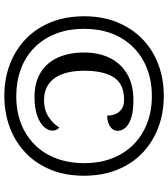

<svg xmlns="http://www.w3.org/2000/svg" viewBox="35 -800 775 885"><g transform="rotate(90 422.5 -357.5)"><path d="M422 10Q342 10 275 -16Q208 -42 158.5 -90Q109 -138 82 -206Q55 -274 55 -358Q55 -441 82 -508.5Q109 -576 158 -624.5Q207 -673 274.5 -699Q342 -725 422 -725Q502 -725 569.5 -699Q637 -673 686.5 -625Q736 -577 763 -509Q790 -441 790 -357Q790 -273 763 -205.5Q736 -138 686.5 -90Q637 -42 569.5 -16Q502 10 422 10ZM428 -129Q360 -129 314 -157.5Q268 -186 245 -237.5Q222 -289 222 -358Q222 -425 247 -476Q272 -527 321 -556Q370 -585 442 -585Q490 -585 521 -575.5Q552 -566 567.5 -549.5Q583 -533 583 -512Q583 -490 562.5 -477Q542 -464 513 -464Q513 -483 506 -501Q499 -519 483 -530.5Q467 -542 440 -542Q367 -542 336.5 -494.5Q306 -447 306 -358Q306 -299 321.5 -257.5Q337 -216 367.5 -194.5Q398 -173 441 -173Q488 -173 521 -195.5Q554 -218 567 -243Q574 -239 578 -230.5Q582 -222 582 -211Q582 -192 565 -173Q548 -154 513.5 -141.5Q479 -129 428 -129ZM423 -45Q493 -45 549.5 -67Q606 -89 647 -130Q688 -171 710 -229Q732 -287 732 -358Q732 -430 709.5 -487.5Q687 -545 646 -585.5Q605 -626 548.5 -648Q492 -670 423 -670Q332 -670 262 -632Q192 -594 152.5 -524Q113 -454 113 -357Q113 -284 136 -226Q159 -168 200.5 -127.5Q242 -87 299 -66Q356 -45 423 -45Z"/></g></svg>

Font: Noto Serif
Style: Italic
Weight: 400
Italic angle: -12°
Designer: Monotype Design Team
Foundry: Monotype Imaging Inc.
Version: Version 2.013